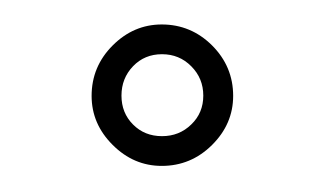

<svg xmlns="http://www.w3.org/2000/svg" viewBox="-20 -718 259 153"><path d="M108.9 -585.8Q132.2 -585.8 149 -602.5Q165.8 -619.2 165.8 -641.6Q165.8 -665 149 -681.8Q132.2 -698.5 108.9 -698.5Q86.5 -698.5 69.8 -681.8Q53 -665 53 -641.6Q53 -619.2 69.8 -602.5Q86.5 -585.8 108.9 -585.8ZM109.1 -674.8Q122.9 -674.8 132.4 -665.2Q142 -655.6 142 -641.8Q142 -628 132.4 -618.8Q122.9 -609.5 109.1 -609.5Q95.2 -609.5 86 -618.8Q76.8 -628 76.8 -641.8Q76.8 -655.6 86 -665.2Q95.2 -674.8 109.1 -674.8Z"/></svg>

Font: Emberly Black
Style: Regular
Weight: 900
Designer: Rajesh Rajput
Foundry: Rajesh Rajput
Version: Version 1.000